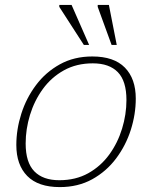

<svg xmlns="http://www.w3.org/2000/svg" viewBox="-20 -752 620 782"><path d="M356 -522Q444 -522 488.5 -476.8Q533 -431.5 533 -350.5Q533 -287 512.8 -223.2Q492.5 -159.5 453 -106.8Q413.5 -54 355.8 -22Q298 10 223.5 10Q135.5 10 91 -35.2Q46.5 -80.5 46.5 -161.5Q46.5 -225 66.8 -288.8Q87 -352.5 126.5 -405.2Q166 -458 223.8 -490Q281.5 -522 356 -522ZM221.5 -18Q288.5 -18 339.5 -46.5Q390.5 -75 425 -122.5Q459.5 -170 477.2 -228Q495 -286 495 -344.5Q495 -422 460 -458Q425 -494 358 -494Q291.5 -494 240.2 -465.5Q189 -437 154.5 -389.5Q120 -342 102.2 -284Q84.5 -226 84.5 -167.5Q84.5 -90.5 119.8 -54.2Q155 -18 221.5 -18ZM343 -569H321.5L221.5 -724V-732H271.5ZM455.5 -569H434.5L378 -724V-732H423.5Z"/></svg>

Font: Newsreader 6pt ExtraLight
Style: Italic
Weight: 275
Italic angle: -17°
Designer: Hugues Gentile
Foundry: Production Type
Version: Version 1.003; ttfautohint (v1.8.3)